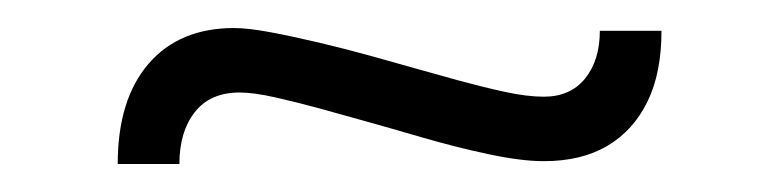

<svg xmlns="http://www.w3.org/2000/svg" viewBox="-20 -366 550 137"><path d="M239 -280Q225 -284 208.5 -288.5Q192 -293 176.5 -296.5Q161 -300 151 -300Q130 -300 119 -286Q108 -272 108 -249H64Q64 -295 86 -320.5Q108 -346 147 -346Q157 -346 173 -343Q189 -340 208 -335.5Q227 -331 245 -326Q263 -321 277 -317Q291 -313 307.5 -308.5Q324 -304 340 -300.5Q356 -297 368 -297Q387 -297 397.5 -310Q408 -323 408 -344H452Q452 -314 442 -293.5Q432 -273 413.5 -262Q395 -251 368 -251Q352 -251 328.5 -256Q305 -261 281 -268Q257 -275 239 -280Z"/></svg>

Font: Mach ExtraLight
Style: Regular
Weight: 250
Version: Version 1.002